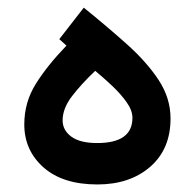

<svg xmlns="http://www.w3.org/2000/svg" viewBox="-20 -491 517 509"><path d="M156.2 -370.1 137.2 -387.2 202.1 -470.7Q263.7 -420.9 316.2 -374Q368.7 -327.1 400.4 -279.1Q432.1 -231 432.1 -176.8Q432.1 -95.7 378.2 -48.8Q324.2 -2 238.3 -2Q146.5 -2 95.5 -47.1Q44.4 -92.3 44.4 -161.1Q44.4 -219.7 74.7 -268.3Q105 -316.9 156.2 -370.1ZM331.1 -178.7Q331.1 -198.2 315.7 -220Q300.3 -241.7 277.6 -263.2Q254.9 -284.7 232.4 -303.2Q196.3 -269 171.1 -236.3Q146 -203.6 146 -171.9Q146 -146 168.9 -128.9Q191.9 -111.8 237.8 -111.8Q331.1 -111.8 331.1 -178.7Z"/></svg>

Font: Vazirmatn FD NL Medium
Style: Regular
Weight: 500
Designer: Saber Rastikerdar
Foundry: Saber Rastikerdar
Version: Version 33.003